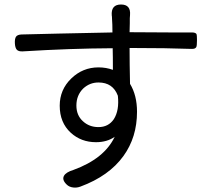

<svg xmlns="http://www.w3.org/2000/svg" viewBox="-20 -799 927 852"><path d="M305 33Q287 31 276 20Q254 -1 264 -19Q273 -35 306 -45Q443 -95 489 -192Q455 -168 406 -168Q340 -168 294 -210Q245 -255 245 -330Q245 -401 296 -450.5Q347 -500 417 -500Q451 -500 481 -489Q481 -552 480 -585Q291 -584 81 -571Q62 -570 54.5 -578.5Q47 -587 46 -607Q45 -627 51 -636Q57 -645 75 -646Q123 -647 241 -650Q405 -654 479 -655Q479 -692 477 -718Q477 -726 476 -730Q472 -779 517 -779Q561 -779 557 -732L556 -718Q556 -712 556 -696Q555 -670 555 -656H569Q628 -656 739 -655Q808 -655 832 -655Q847 -655 852 -648Q854 -643 854 -625Q854 -621 854 -618Q854 -596 851 -590Q846 -581 829 -582Q719 -586 567 -586H555Q555 -517 557 -427Q588 -376 588 -303Q588 -190 528 -107Q464 -18 337 29Q321 35 305 33ZM417 -235Q461 -235 485 -270Q510 -309 503 -374Q481 -433 417 -433Q378 -433 349 -406Q319 -376 319 -331Q319 -287 348 -261Q376 -235 417 -235Z"/></svg>

Font: GenSenRounded TW R
Style: Regular
Weight: 400
Version: Version 1.501;PS 1;hotconv 16.6.51;makeotf.lib2.5.65220